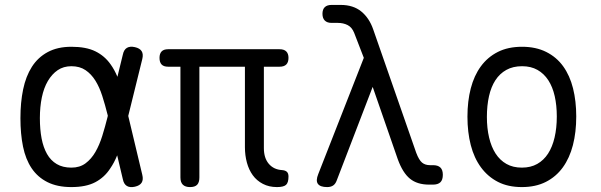

<svg xmlns="http://www.w3.org/2000/svg" viewBox="-20 -750 2440 780"><path d="M558 -40Q563 -20 555.5 -8Q548 4 528 8.5Q508 13 495.5 5.5Q483 -2 479 -22L456 -119Q444 -89 428 -66Q405 -30 367.5 -10Q330 10 270 10Q213 10 173 -10Q133 -30 108.5 -66.5Q84 -103 73.5 -154.5Q63 -206 63 -270Q63 -334 74 -387Q85 -440 109.5 -478.5Q134 -517 174 -538.5Q214 -560 270 -560Q330 -560 367.5 -541.5Q405 -523 429 -489Q445 -467 457 -438L479 -528Q483 -548 495.5 -555.5Q508 -563 528 -558.5Q548 -554 555.5 -542Q563 -530 558 -510L501 -279ZM418 -280 417 -284Q407 -324 395.5 -360Q384 -396 367.5 -422.5Q351 -449 327.5 -465Q304 -481 270 -481Q238 -481 214.5 -465Q191 -449 174.5 -421Q158 -393 150 -354.5Q142 -316 142 -270Q142 -224 149 -187.5Q156 -151 171 -124.5Q186 -98 210.5 -83.5Q235 -69 270 -69Q304 -69 327.5 -86.5Q351 -104 367.5 -132.5Q384 -161 395.5 -198Q407 -235 417 -275Z M1105 10Q1073 10 1048 -3Q1023 -16 1007 -38Q991 -60 983 -89.5Q975 -119 975 -152V-479H790V-29Q790 -9 781 0.5Q772 10 752 10Q733 10 723 0.5Q713 -9 713 -29V-479H663Q645 -479 636.5 -488Q628 -497 628 -515Q628 -532 636.5 -541Q645 -550 663 -550H1116Q1134 -550 1143 -541Q1152 -532 1152 -515Q1152 -497 1143 -488Q1134 -479 1116 -479H1052V-148Q1052 -108 1072 -84.5Q1092 -61 1126 -59Q1139 -58 1145.5 -52Q1152 -46 1152 -33Q1152 -8 1142 1Q1132 10 1105 10Z M1348 -17Q1343 -3 1333.5 3.5Q1324 10 1309 10Q1281 10 1271.5 -3Q1262 -16 1273 -43L1458 -515L1419 -616Q1410 -639 1392.5 -648Q1375 -657 1352 -657H1327Q1309 -657 1299.5 -666.5Q1290 -676 1290 -694Q1290 -712 1299.5 -721Q1309 -730 1327 -730H1364Q1415 -730 1447.5 -703.5Q1480 -677 1496 -631L1671 -129Q1682 -100 1694.5 -89.5Q1707 -79 1727 -79H1739Q1759 -79 1769 -69.5Q1779 -60 1779 -40Q1779 -19 1769 -9.5Q1759 0 1739 0H1723Q1675 0 1645.5 -24Q1616 -48 1596 -103L1494 -397Z M2100 10Q2044 10 2003 -11Q1962 -32 1934 -70Q1906 -108 1892.5 -160.5Q1879 -213 1879 -276Q1879 -339 1892.5 -391Q1906 -443 1933.5 -480.5Q1961 -518 2002.5 -539Q2044 -560 2101 -560Q2157 -560 2199 -539Q2241 -518 2268 -480.5Q2295 -443 2308 -391Q2321 -339 2321 -277Q2321 -213 2307.5 -160.5Q2294 -108 2266.5 -70Q2239 -32 2197.5 -11Q2156 10 2100 10ZM2100 -69Q2136 -69 2162.5 -84Q2189 -99 2206.5 -126Q2224 -153 2233 -191.5Q2242 -230 2242 -277Q2242 -322 2233.5 -359.5Q2225 -397 2207.5 -424Q2190 -451 2163.5 -466Q2137 -481 2101 -481Q2064 -481 2037 -466Q2010 -451 1992.5 -424Q1975 -397 1966.5 -359Q1958 -321 1958 -275Q1958 -229 1967 -191Q1976 -153 1993.5 -126Q2011 -99 2037.5 -84Q2064 -69 2100 -69Z"/></svg>

Font: Maple Mono Light
Style: Regular
Weight: 300
Monospace: yes
Designer: subframe7536
Version: Version 7.000